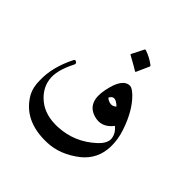

<svg xmlns="http://www.w3.org/2000/svg" viewBox="-197 -757 1082 1082"><g transform="rotate(45 343.5 -216.5)"><path d="M439 -393Q456 -393 486 -364Q549 -302 587 -188Q606 -132 605 -73Q602 27 526 89Q434 161 334 164Q151 170 77 36Q58 -2 58 -53Q56 -107 70 -161.5Q84 -216 112 -271Q116 -278 122 -276Q129 -274 132 -270Q136 -265 133 -257Q83 -160 93 -96Q103 -30 161 16Q220 63 316 59Q379 56 434 33Q489 10 537 -34Q579 -73 576 -109Q572 -145 539 -173Q490 -109 420 -131Q334 -158 357 -275Q380 -393 439 -393ZM468 -256Q443 -280 426 -280Q410 -280 400 -259Q416 -245 436 -243Q454 -242 468 -256ZM353 -596Q354 -599 360 -598Q402 -584 439 -556Q443 -552 441 -548L407 -472Q405 -467 397 -473Q393 -476 373.5 -487Q354 -498 320 -517Q314 -520 316 -523Z"/></g></svg>

Font: Amiri
Style: Italic
Weight: 400
Italic angle: 10°
Designer: Khaled Hosny
Version: Version 0.113